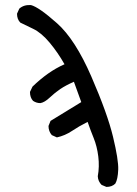

<svg xmlns="http://www.w3.org/2000/svg" viewBox="-20 -737 540 756"><path d="M399 -1 380 -9Q366 -23 365 -43Q372 -81 367 -121Q362 -161 349 -193Q336 -225 325 -257Q291 -240 263.5 -221.5Q236 -203 204 -196L184 -205Q171 -220 171 -241L179 -261L300 -335L271 -415Q239 -401 217.5 -386.5Q196 -372 176 -353Q156 -334 139 -331Q123 -331 110 -340Q98 -353 98 -375L108 -396Q138 -425 169 -447Q200 -469 234 -484Q208 -530 175.5 -569Q143 -608 110.5 -623.5Q78 -639 60 -648Q47 -661 47 -683L56 -703Q74 -719 102 -717Q133 -709 204.5 -645.5Q276 -582 339.5 -436Q403 -290 425 -198.5Q447 -107 445.5 -69Q444 -31 434 -14Q421 -1 399 -1Z"/></svg>

Font: Kosefont JP
Style: Regular
Weight: 400
Designer: Nozomi Seto 瀬戸のぞみ
Version: Version 3.00;June 19, 2020